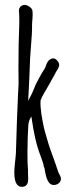

<svg xmlns="http://www.w3.org/2000/svg" viewBox="-20 -737 291 772"><path d="M70.8 -715.8C56.6 -709.5 54.2 -698.2 57.1 -681.2V-682.1C57.6 -675.3 57.6 -651.9 57.6 -644.5C55.2 -591.3 54.2 -529.8 54.2 -464.8C54.2 -445.8 54.2 -418.5 54.7 -398.9C54.7 -392.6 53.7 -376.5 52.7 -361.8C52.2 -353 51.8 -345.2 51.8 -340.3C50.8 -310.1 49.3 -282.2 48.3 -257.8C46.9 -216.8 45.4 -176.8 43.9 -119.6C43.9 -117.2 43 -107.9 42 -98.6C40 -82.5 37.6 -61 37.6 -42.5C37.6 -11.2 44.9 15.1 68.8 14.2C95.2 13.2 94.2 -10.7 92.8 -35.2C92.3 -41.5 92.3 -47.9 92.8 -53.2C90.8 -72.8 90.3 -97.7 90.3 -123.5C90.3 -166 92.3 -210.4 93.8 -231.9C94.7 -246.1 98.6 -257.3 106 -268.6C110.4 -239.7 116.7 -198.7 127.4 -157.7C132.8 -137.2 138.7 -121.6 144 -107.4C150.4 -89.8 156.2 -74.7 155.8 -67.9C159.2 -62.5 159.2 -57.1 161.1 -49.3L160.6 -49.8C166 -22 174.3 18.1 210 3.9C221.2 -2 225.1 -9.8 225.1 -18.1C225.1 -25.4 220.7 -31.7 217.3 -39.1L213.9 -46.4C208.5 -64.5 201.7 -82 195.8 -99.1C186.5 -125 177.2 -149.4 169.9 -175.8L164.1 -195.8C161.6 -203.1 159.2 -213.4 156.2 -225.6C148.4 -264.6 141.1 -300.3 143.1 -333.5C149.4 -350.1 158.7 -365.2 167.5 -379.9C172.4 -387.7 177.2 -396.5 181.2 -403.8L189.9 -419.9C195.3 -428.7 200.7 -437.5 205.1 -447.8L209 -453.6C215.3 -463.9 223.1 -475.6 213.4 -489.3C206.1 -499.5 199.7 -502.4 192.9 -502.4C185.5 -502.4 178.7 -496.6 174.3 -492.2C170.4 -487.3 166.5 -478.5 164.1 -472.2L164.6 -472.7C162.6 -467.3 161.1 -462.4 159.2 -460.4C145 -439.5 128.9 -407.2 124 -397.9C117.2 -380.4 106 -354.5 101.1 -346.7L93.3 -332L96.7 -397C98.6 -431.6 99.6 -470.2 101.1 -502.9C102.1 -521 103.5 -539.1 105 -557.6C107.4 -585.9 109.4 -613.8 108.9 -638.7C108.9 -646 109.9 -652.8 110.4 -659.2C110.8 -664.6 111.3 -672.4 111.3 -677.7C111.3 -685.5 110.8 -691.9 109.9 -696.8C106.4 -707 85.4 -722.2 71.3 -715.8Z"/></svg>

Font: Amatic Mod Bold ONEptTWO
Style: Bold
Weight: 700
Designer: David Occhino Design
Foundry: David Occhino Design
Version: Version 1.2